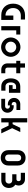

<svg xmlns="http://www.w3.org/2000/svg" viewBox="2225 -2975 765 5255"><g transform="rotate(90 2607.5 -347.5)"><path d="M395 0H525V-330H405V-115C282 -115 200 -202 200 -325C200 -447 282 -535 405 -535H515V-650H395C206 -650 80 -519 80 -325C80 -130 206 0 395 0Z M925 -410V-520H695V0H810V-410Z M1270 -110C1187 -110 1120 -177 1120 -260C1120 -343 1187 -410 1270 -410C1353 -410 1420 -343 1420 -260C1420 -177 1353 -110 1270 -110ZM1005 -260C1005 -114 1124 5 1270 5C1416 5 1535 -114 1535 -260C1535 -406 1416 -525 1270 -525C1124 -525 1005 -406 1005 -260Z M1645 -520V-410H1715V-169C1715 -74 1779 0 1885 0H1985V-110H1885C1855 -110 1830 -136 1830 -169V-410H1985V-520H1830V-649H1715V-520Z M2125 -260C2125 -93 2218 0 2346 0H2461V-115H2346C2286 -115 2235 -161 2235 -260C2235 -355 2285 -405 2346 -405H2415V-310H2310V-210H2520V-520H2346C2221 -520 2124 -428 2125 -260Z M2770 -350C2770 -395 2805 -415 2838 -415H2990V-520H2828C2744 -520 2660 -457 2660 -350C2660 -243 2744 -180 2828 -180H2865V-235H2887C2920 -235 2955 -215 2955 -170C2955 -125 2920 -105 2887 -105H2685V0H2897C2981 0 3065 -63 3065 -170C3065 -277 2981 -340 2897 -340H2860V-285H2838C2805 -285 2770 -305 2770 -350Z M3479 -520 3378 -310H3330V-710H3215V0H3330V-200H3418L3514 0H3630L3488 -297L3595 -520Z M4090 -455V-195C4090 -69 4174 15 4300 15C4426 15 4510 -69 4510 -195V-455C4510 -581 4426 -665 4300 -665C4174 -665 4090 -581 4090 -455ZM4210 -195V-455C4210 -509 4246 -545 4300 -545C4354 -545 4390 -509 4390 -455V-195C4390 -141 4354 -105 4300 -105C4246 -105 4210 -141 4210 -195Z M4710 0H4915C5041 0 5125 -84 5125 -210C5125 -289 5092 -350 5035 -384C5050 -412 5058 -443 5058 -475C5058 -563 4999 -649 4885 -649H4710V-534H4885C4921 -534 4938 -504 4938 -474C4938 -445 4922 -416 4888 -415H4885H4750V-300H4915C4969 -300 5005 -264 5005 -210C5005 -156 4969 -115 4915 -115H4710Z"/></g></svg>

Font: Grotesk 03
Style: Bold
Weight: 500
Designer: Frank Adebiaye, contributions by Jérémy Landes, Ariel Martín Pérez
Foundry: Velvetyne Type Foundry
Version: Version 3.000;Glyphs 3.1.2 (3150)